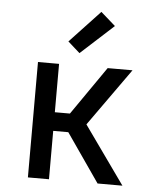

<svg xmlns="http://www.w3.org/2000/svg" viewBox="-54 -815 708 862"><g transform="rotate(5 300.0 -384.5)"><path d="M104 0V-520H199V-302H267L418 -520H530L345 -260L530 0H418L267 -218H199V0ZM286 -576 232 -624 368 -769 434 -711Z"/></g></svg>

Font: Iosevka Medium Extended
Style: Regular
Weight: 500
Width: 7
Monospace: yes
Designer: Belleve Invis
Foundry: Belleve Invis
Version: Version 32.5.0; ttfautohint (v1.8.4)